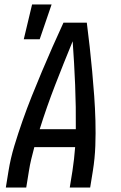

<svg xmlns="http://www.w3.org/2000/svg" viewBox="-20 -836 540 856"><path d="M6 0 18 -74Q27 -130 44 -186Q61 -242 80.5 -297.5Q100 -353 122 -408Q144 -463 167 -517.5Q190 -572 214 -626.5Q238 -681 263 -735H367Q374 -681 380 -626.5Q386 -572 391 -517.5Q396 -463 400 -408Q404 -353 405.5 -297.5Q407 -242 405 -186Q403 -130 394 -74L382 0H291L303 -74Q307 -100 310 -127Q313 -154 315 -180H133Q126 -154 119.5 -127Q113 -100 109 -74L97 0ZM157 -260H318Q319 -359 315 -457Q311 -555 304 -652Q264 -555 226 -457Q188 -359 157 -260ZM86 -661 123 -816H210L157 -661Z"/></svg>

Font: Iosevka Term Curly Md Obl
Style: Regular
Weight: 500
Italic angle: -9°
Designer: Belleve Invis
Foundry: Belleve Invis
Version: Version 32.3.0